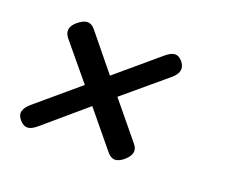

<svg xmlns="http://www.w3.org/2000/svg" viewBox="-74 -631 748 621"><g transform="rotate(20 300.0 -320.0)"><path d="M398 -140Q381 -126 367.5 -126Q354 -126 342 -140L240 -264L96 -141Q79 -127 65.5 -127Q52 -127 40 -141Q27 -156 30.5 -170Q34 -184 50 -198L194 -320L92 -443Q80 -458 82.5 -472Q85 -486 102 -500Q120 -514 133.5 -514Q147 -514 159 -500L260 -376L404 -498Q422 -513 435.5 -513Q449 -513 461 -498Q472 -484 469.5 -470Q467 -456 451 -442L306 -320L408 -196Q420 -182 417 -168Q414 -154 398 -140Z"/></g></svg>

Font: Maple Mono Light
Style: Italic
Weight: 300
Italic angle: -10°
Monospace: yes
Designer: subframe7536
Version: Version 7.000